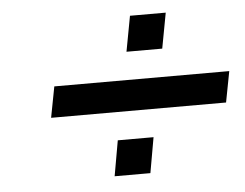

<svg xmlns="http://www.w3.org/2000/svg" viewBox="-40 -602 704 551"><g transform="rotate(-5 311.5 -326.5)"><path d="M353 -554H456L437 -452H334ZM287 -201H390L372 -99H269ZM119 -371H623L606 -282H102Z"/></g></svg>

Font: Involve Medium Oblique
Style: Italic
Weight: 500
Italic angle: -10.5°
Designer: Stefan Peev
Foundry: Context Ltd.
Version: Version 1.001